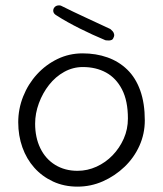

<svg xmlns="http://www.w3.org/2000/svg" viewBox="-20 -699 608 716"><path d="M269 -3Q219 -3 178 -22Q137 -41 108 -73.5Q79 -106 63.5 -149.5Q48 -193 48 -243Q48 -293 66.5 -339.5Q85 -386 118 -422Q151 -458 194.5 -479Q238 -500 288 -500Q338 -500 380.5 -485Q423 -470 454.5 -439.5Q486 -409 503 -361.5Q520 -314 520 -250Q520 -200 500 -155.5Q480 -111 444.5 -77Q409 -43 364 -23Q319 -3 269 -3ZM269 -62Q306 -62 340 -77.5Q374 -93 400 -120Q426 -147 441.5 -182Q457 -217 457 -257Q457 -323 435 -365.5Q413 -408 375.5 -428.5Q338 -449 289 -449Q252 -449 219.5 -431Q187 -413 163 -382.5Q139 -352 125 -314Q111 -276 111 -238Q111 -186 130.5 -146Q150 -106 186 -84Q222 -62 269 -62ZM373 -549Q349 -559 325 -570Q301 -581 278 -592.5Q255 -604 232.5 -616.5Q210 -629 190 -642Q190 -642 187 -644Q184 -646 181.5 -649.5Q179 -653 178.5 -658Q178 -663 181 -669Q185 -675 190 -677Q195 -679 200 -679Q205 -679 208 -677.5Q211 -676 211 -676Q253 -655 297.5 -634.5Q342 -614 391 -591Q391 -591 394 -588.5Q397 -586 400.5 -582Q404 -578 405.5 -571.5Q407 -565 403 -558Q401 -552 396 -550Q391 -548 386 -548Q381 -548 377 -548.5Q373 -549 373 -549Z"/></svg>

Font: Sour Gummy Black ExtraLight
Style: Regular
Weight: 250
Version: Version 1.000